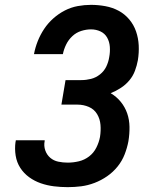

<svg xmlns="http://www.w3.org/2000/svg" viewBox="-20 -763 640 791"><path d="M259 8Q230 8 202 4.5Q174 1 148 -8Q122 -17 100 -33Q78 -49 63.5 -71.5Q49 -94 44.5 -122Q40 -150 44 -179Q45 -180 45 -181.5Q45 -183 45 -185H164Q164 -184 164 -183.5Q164 -183 164 -182Q160 -162 166.5 -143.5Q173 -125 187 -113Q201 -101 220 -97Q239 -93 259 -93Q282 -93 305 -98.5Q328 -104 347 -118.5Q366 -133 377 -155Q388 -177 392 -199Q396 -224 394 -248.5Q392 -273 380 -293Q368 -313 346 -322.5Q324 -332 299 -332H233L250 -433H315Q335 -433 355 -438Q375 -443 392 -456.5Q409 -470 418 -489Q427 -508 430 -528Q434 -549 432.5 -570Q431 -591 421.5 -608Q412 -625 394 -633.5Q376 -642 355 -642Q335 -642 314.5 -635.5Q294 -629 278 -614Q262 -599 252.5 -579.5Q243 -560 239 -540H120Q125 -567 135.5 -593.5Q146 -620 162 -644Q178 -668 200 -687.5Q222 -707 247.5 -720Q273 -733 300.5 -738Q328 -743 355 -743Q385 -743 414.5 -737.5Q444 -732 469 -718.5Q494 -705 512.5 -683Q531 -661 540.5 -633.5Q550 -606 551.5 -576Q553 -546 548 -515Q544 -493 536 -471.5Q528 -450 513 -432Q498 -414 478 -401Q458 -388 436 -379Q460 -365 477.5 -343.5Q495 -322 504 -296Q513 -270 513.5 -240.5Q514 -211 509 -181Q504 -154 493.5 -127Q483 -100 464.5 -77Q446 -54 421.5 -37Q397 -20 369.5 -9.5Q342 1 314.5 4.5Q287 8 259 8Z"/></svg>

Font: Iosevka SS04 Extended Oblique
Style: Bold
Weight: 700
Width: 7
Italic angle: -9°
Monospace: yes
Designer: Belleve Invis
Foundry: Belleve Invis
Version: Version 19.0.0; ttfautohint (v1.8.4)